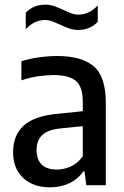

<svg xmlns="http://www.w3.org/2000/svg" viewBox="-20 -792 532 821"><path d="M194 9Q122 9 79 -31Q36 -71 36 -141.5Q36 -214.5 82.5 -256Q129 -297.5 232 -306L334 -316.5V-356Q334 -423 303.5 -447Q273 -471 208.5 -471Q179 -471 142.8 -465.8Q106.5 -460.5 71.5 -448.5V-530Q105 -541 146.5 -546.8Q188 -552.5 224.5 -552.5Q329 -552.5 380.8 -508.5Q432.5 -464.5 432.5 -351V0H349L341.5 -59H336Q312 -24.5 275 -7.8Q238 9 194 9ZM136.5 -152Q136.5 -67 224 -67Q252 -67 281.2 -79.5Q310.5 -92 334 -123.5V-252.5L240.5 -243Q186 -238 161.2 -215Q136.5 -192 136.5 -152ZM314.5 -664Q292.5 -664 273.2 -671.2Q254 -678.5 236 -687Q219.5 -694.5 204 -700.5Q188.5 -706.5 172.5 -706.5Q127 -706.5 90 -667V-737Q122 -772 173.5 -772Q195.5 -772 214.8 -764.8Q234 -757.5 252 -749Q268.5 -741.5 284 -735.5Q299.5 -729.5 315.5 -729.5Q361 -729.5 398 -769V-699Q366 -664 314.5 -664Z"/></svg>

Font: Encode Sans SemiCondensed SemiCondensed Medium
Style: Regular
Weight: 500
Width: 4
Designer: Multiple Designers
Foundry: Impallari Type
Version: Version 3.000; ttfautohint (v1.8.3) -l 8 -r 50 -G 200 -x 14 